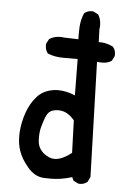

<svg xmlns="http://www.w3.org/2000/svg" viewBox="-54 -804 609 854"><g transform="rotate(5 250.0 -377.0)"><path d="M298.8 -19Q269.5 -10.3 247.1 -7.1Q224.6 -3.9 206.3 -3.9Q188 -3.9 174.3 -4.4Q132.3 -6.3 100.6 -43.9Q69.3 -80.6 57.6 -116.7Q47.9 -145.5 47.9 -180.2Q47.9 -188.5 48.3 -197.8Q51.3 -242.2 66.2 -285.2Q81.1 -328.1 108.4 -358.9Q135.7 -390.6 183.1 -397.5Q192.9 -398.9 203.1 -398.9Q238.8 -398.9 278.8 -382.3L276.9 -544.4H210.9Q174.8 -544.4 143.1 -557.1L142.1 -558.1Q130.9 -573.2 130.9 -592.8Q130.9 -595.7 131.3 -600.1L142.6 -622.1L143.6 -622.6Q165 -635.7 190.9 -635.7Q200.2 -635.7 209.5 -634.3L272.5 -632.3Q272 -644.5 272 -658.2Q272 -671.9 272.9 -688Q274.9 -720.2 287.6 -749.5Q296.4 -756.8 304.7 -759.3Q313 -761.7 318.6 -761.7Q324.2 -761.7 328.6 -761.2L350.6 -750Q363.3 -729 363.3 -703.6Q363.3 -694.8 361.8 -685.1L363.8 -627.4Q365.2 -627.4 368.7 -627.4Q372.1 -627.4 378.2 -627.2Q384.3 -627 390.6 -625.7Q397 -624.5 403.3 -622.6Q416 -619.1 428.2 -612.8L428.7 -611.8Q440.4 -598.6 440.4 -579.1Q440.4 -576.2 439.9 -571.8L429.2 -550.3L427.7 -549.3Q412.1 -538.1 385.7 -538.1Q375.5 -538.1 363.8 -539.6L374.5 -188.5Q377.4 -108.4 379.4 -26.4L368.7 -4.4L367.7 -3.9Q354.5 7.8 335 7.8Q332 7.8 327.6 7.3L305.7 -3.9ZM236.8 -306.2Q223.1 -310.1 211.4 -310.1Q199.7 -310.1 188.5 -306.9Q177.2 -303.7 168.9 -295.4Q163.6 -289.6 160.4 -283.2Q157.2 -276.9 154.8 -271Q152.3 -265.1 150.4 -258.8Q146 -246.6 142.1 -231.9Q135.7 -209.5 135.7 -181.6Q135.7 -174.3 136.2 -167.5Q138.2 -132.8 166.5 -110.8Q189.5 -92.8 213.4 -92.8Q231.9 -92.8 254.9 -104.5Q271 -112.3 288.6 -126.5Q286.6 -202.1 283.7 -271.5Q260.7 -298.3 236.8 -306.2Z"/></g></svg>

Font: Bakudai
Style: Medium
Weight: 500
Version: Version 1.48